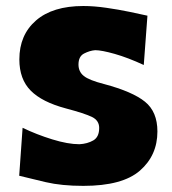

<svg xmlns="http://www.w3.org/2000/svg" viewBox="-20 -603 572 639"><path d="M257.3 15.6Q185.1 15.6 132.1 3.2Q79.1 -9.3 43.9 -18.1L55.2 -177.7Q101.6 -155.3 153.8 -139.2Q206.1 -123 244.6 -123Q271 -124.5 290.5 -135.7Q310.1 -147 310.1 -177.2Q310.1 -202.1 285.9 -213.9Q261.7 -225.6 199.2 -242.2Q120.1 -263.2 82.3 -301.3Q44.4 -339.4 44.4 -405.3Q44.4 -486.8 99.9 -534.9Q155.3 -583 257.3 -583Q293 -583 333.5 -577.1Q374 -571.3 410.6 -563.7Q447.3 -556.2 470.7 -550.8L458.5 -386.7Q405.8 -411.1 361.8 -423.6Q317.9 -436 296.9 -436Q278.8 -434.6 260 -425Q241.2 -415.5 241.2 -388.2Q241.2 -364.3 259 -350.1Q276.9 -335.9 326.7 -323.2Q421.4 -297.9 462.6 -264.4Q503.9 -231 503.9 -165.5Q503.9 -85.9 445.8 -35.2Q387.7 15.6 257.3 15.6Z"/></svg>

Font: Pinar-DS2-FD ExtraBold
Style: Regular
Weight: 800
Designer: Amin Abedi
Version: Version 3.000